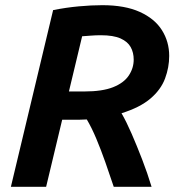

<svg xmlns="http://www.w3.org/2000/svg" viewBox="-20 -721 693 741"><path d="M22 0 185 -682Q235 -692 284 -696.5Q333 -701 375 -701Q462 -701 519.5 -675Q577 -649 605 -604.5Q633 -560 633 -505Q633 -461 617 -418Q601 -375 560.5 -340.5Q520 -306 449 -284Q468 -251 488 -205Q508 -159 528.5 -106Q549 -53 565 0H419Q403 -48 386.5 -95Q370 -142 352 -185Q334 -228 315 -260Q308 -260 301.5 -259.5Q295 -259 288 -259H220L158 0ZM246 -368H306Q375 -368 416.5 -384.5Q458 -401 477 -429.5Q496 -458 496 -491Q496 -518 484.5 -539Q473 -560 445.5 -572.5Q418 -585 369 -585Q350 -585 330.5 -583.5Q311 -582 297 -581Z"/></svg>

Font: Ubuntu Sans
Style: Bold Italic
Weight: 700
Italic angle: -13.5°
Designer: Dalton Maag Ltd
Foundry: Dalton Maag Ltd
Version: Version 1.006